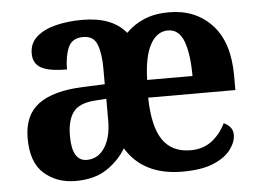

<svg xmlns="http://www.w3.org/2000/svg" viewBox="-44 -605 906 671"><g transform="rotate(-5 408.5 -269.5)"><path d="M196 10Q130 10 85.5 -29Q41 -68 41 -153Q41 -234 93 -272.5Q145 -311 250 -315L326 -318V-374Q326 -425 314 -457Q302 -489 265 -489Q226 -489 212.5 -458Q199 -427 199 -381Q136 -381 108.5 -396.5Q81 -412 81 -447Q81 -483 106.5 -505.5Q132 -528 174.5 -538.5Q217 -549 267 -549Q372 -549 420 -490Q446 -517 483.5 -533Q521 -549 571 -549Q664 -549 721.5 -487.5Q779 -426 779 -308V-258H473Q475 -156 507.5 -109Q540 -62 605 -62Q650 -62 680.5 -86Q711 -110 728 -146Q741 -141 750.5 -130Q760 -119 760 -103Q760 -78 740.5 -51.5Q721 -25 679.5 -7.5Q638 10 571 10Q433 10 373 -89Q347 -46 304 -18Q261 10 196 10ZM634 -320Q634 -397 617.5 -441.5Q601 -486 562 -486Q523 -486 500 -443.5Q477 -401 475 -320ZM241 -60Q280 -60 303.5 -95.5Q327 -131 327 -191V-267L286 -264Q231 -260 210 -231.5Q189 -203 189 -148Q189 -60 241 -60Z"/></g></svg>

Font: Noto Serif Sinhala SemiCondensed
Style: Bold
Weight: 700
Width: 4
Designer: Jelle Bosma - Monotype Design Team
Foundry: Monotype Imaging Inc.
Version: Version 2.007; ttfautohint (v1.8.4.7-5d5b)